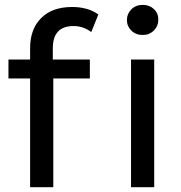

<svg xmlns="http://www.w3.org/2000/svg" viewBox="-20 -777 752 797"><path d="M15.1 -451.2V-529.8H105V-577.1Q105 -656.2 150.9 -702.1Q196.8 -748 279.8 -748Q312 -748 340.1 -740Q368.2 -731.9 388.2 -716.8L358.9 -644Q325.7 -668.9 285.2 -668.9Q199.2 -668.9 199.2 -576.2V-529.8H353V-451.2H201.2V0H105V-451.2ZM506.8 -693.8Q506.8 -719.7 525.4 -738.3Q543.9 -756.8 572.3 -756.8Q600.1 -756.8 618.7 -739.5Q637.2 -722.2 637.2 -695.8Q637.2 -668.9 618.7 -650.4Q600.1 -631.8 572.3 -631.8Q543.9 -631.8 525.4 -649.9Q506.8 -668 506.8 -693.8ZM523.9 0V-529.8H620.1V0Z"/></svg>

Font: Montserrat Medium
Style: Regular
Weight: 500
Designer: Julieta Ulanovsky
Foundry: Julieta Ulanovsky
Version: Version 7.200